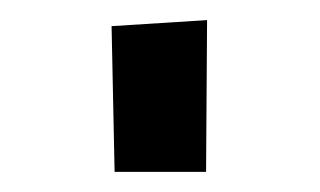

<svg xmlns="http://www.w3.org/2000/svg" viewBox="-20 -171 318 191"><path d="M185 0H94L91 -145L186 -151Z"/></svg>

Font: Truculenta SemiBold
Style: Regular
Weight: 600
Version: Version 1.002